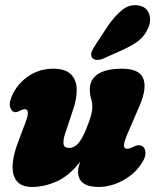

<svg xmlns="http://www.w3.org/2000/svg" viewBox="-20 -730 614 760"><path d="M529.5 -155Q550 -155 554.8 -133.5Q559.5 -112 542 -85.5Q515 -42.5 467.5 -16.2Q420 10 369.5 10Q289 10 289 -51.5Q289 -60.5 291.5 -70.2Q294 -80 298 -90.5Q254 -34 204.8 -12Q155.5 10 107.5 10Q64.5 10 46.2 -13.5Q28 -37 30 -75.8Q32 -114.5 49 -160.5L82 -248.5Q100.5 -297.5 78 -297.5Q69 -297.5 57.5 -291Q49 -286 42 -286Q27 -286 20.5 -305Q14 -324 31 -359Q54 -403.5 95.8 -430.8Q137.5 -458 191 -458Q238 -458 260 -436.5Q282 -415 283.5 -379Q285 -343 270.5 -299.5L237.5 -200Q229.5 -176.5 231.5 -160.5Q233.5 -144.5 252.5 -144.5Q274.5 -144.5 290.5 -163.5Q306.5 -182.5 320.5 -217.5Q335 -253.5 340.2 -272.2Q345.5 -291 345.5 -307.5Q345.5 -324.5 340.5 -340.2Q335.5 -356 335.5 -376.5Q335.5 -415 367.2 -436.5Q399 -458 463.5 -458Q531.5 -458 547 -419.5Q562.5 -381 532.5 -311.5L484 -199Q470 -165.5 470.8 -153.2Q471.5 -141 484 -141Q492.5 -141 510 -150Q520 -155 529.5 -155ZM404.5 -623.5Q433 -666 463.5 -690.5Q494 -715 530 -708Q561 -702 570.2 -675.2Q579.5 -648.5 566.5 -619Q554 -590 531.2 -571Q508.5 -552 466.5 -533L391 -499Q377 -492.5 363.2 -493Q349.5 -493.5 344 -502.5Q338 -513 343.2 -525.8Q348.5 -538.5 358 -552.5Z"/></svg>

Font: Fraunces 144pt S100 Black
Style: Italic
Weight: 900
Italic angle: -16°
Version: Version 1.000; ttfautohint (v1.8.3)